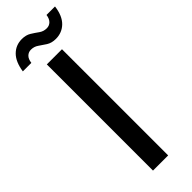

<svg xmlns="http://www.w3.org/2000/svg" viewBox="-314 -881 895 895"><g transform="rotate(-45 134.0 -433.0)"><path d="M76 0V-700H176V0ZM190 -754Q163 -754 144 -766Q125 -778 109 -789.5Q93 -801 72 -801Q56 -801 44.5 -790Q33 -779 30 -756H-26Q-18 -811 9.5 -838.5Q37 -866 77 -866Q104 -866 122.5 -854.5Q141 -843 157.5 -831Q174 -819 195 -819Q212 -819 223.5 -830.5Q235 -842 238 -864H294Q287 -809 259 -781.5Q231 -754 190 -754Z"/></g></svg>

Font: DM Sans 9pt Medium
Style: Regular
Weight: 500
Version: Version 4.004;gftools[0.9.30]